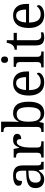

<svg xmlns="http://www.w3.org/2000/svg" viewBox="1290 -2090 810 3430"><g transform="rotate(-90 1695.0 -375.0)"><path d="M205 10Q161 10 125.5 -7.5Q90 -25 70 -60.5Q50 -96 50 -150Q50 -230 106.5 -268Q163 -306 278 -310L361 -313V-373Q361 -409 355 -436.5Q349 -464 329 -480Q309 -496 268 -496Q230 -496 210 -482Q190 -468 183.5 -443.5Q177 -419 177 -387Q135 -387 113.5 -401.5Q92 -416 92 -450Q92 -485 116.5 -506Q141 -527 182 -536.5Q223 -546 272 -546Q364 -546 409.5 -507Q455 -468 455 -373V-114Q455 -86 461 -70.5Q467 -55 481 -48.5Q495 -42 517 -42H520V0H385L369 -86H361Q340 -58 320 -36.5Q300 -15 273.5 -2.5Q247 10 205 10ZM228 -52Q269 -52 298.5 -69Q328 -86 344.5 -117.5Q361 -149 361 -191V-272L297 -269Q240 -267 207.5 -252Q175 -237 161 -210.5Q147 -184 147 -145Q147 -114 156 -93.5Q165 -73 183 -62.5Q201 -52 228 -52Z M596 0V-42H599Q622 -42 640.5 -47Q659 -52 670 -67.5Q681 -83 681 -114V-426Q681 -456 669.5 -470.5Q658 -485 639.5 -489.5Q621 -494 599 -494H596V-536H750L769 -437H774Q787 -467 802 -492Q817 -517 842 -531.5Q867 -546 911 -546Q966 -546 992.5 -527Q1019 -508 1019 -473Q1019 -442 997.5 -422Q976 -402 926 -402Q926 -430 921 -447Q916 -464 904.5 -472Q893 -480 873 -480Q845 -480 826 -458Q807 -436 796 -402Q785 -368 780 -331.5Q775 -295 775 -266V-109Q775 -80 786.5 -65.5Q798 -51 816.5 -46.5Q835 -42 857 -42H885V0Z M1389 10Q1331 10 1294.5 -14.5Q1258 -39 1236 -78H1230L1212 0H1052V-42H1060Q1083 -42 1101.5 -47Q1120 -52 1131 -67.5Q1142 -83 1142 -114V-650Q1142 -680 1130.5 -694.5Q1119 -709 1100.5 -713.5Q1082 -718 1060 -718H1052V-760H1236V-576Q1236 -559 1235.5 -532.5Q1235 -506 1234 -481.5Q1233 -457 1232 -446H1236Q1259 -492 1295 -519Q1331 -546 1389 -546Q1488 -546 1540.5 -479.5Q1593 -413 1593 -269Q1593 -173 1569.5 -111Q1546 -49 1500.5 -19.5Q1455 10 1389 10ZM1373 -54Q1439 -54 1467.5 -109.5Q1496 -165 1496 -270Q1496 -377 1467.5 -429.5Q1439 -482 1372 -482Q1294 -482 1265 -429.5Q1236 -377 1236 -269Q1236 -200 1248.5 -152Q1261 -104 1291 -79Q1321 -54 1373 -54Z M1935 10Q1826 10 1764.5 -62Q1703 -134 1703 -264Q1703 -404 1761 -475Q1819 -546 1925 -546Q2022 -546 2077.5 -486Q2133 -426 2133 -307V-261H1800Q1802 -152 1839.5 -102.5Q1877 -53 1949 -53Q2001 -53 2037.5 -74.5Q2074 -96 2092 -123Q2099 -120 2105 -111Q2111 -102 2111 -89Q2111 -69 2092 -46Q2073 -23 2034 -6.5Q1995 10 1935 10ZM2032 -315Q2032 -395 2007.5 -443.5Q1983 -492 1923 -492Q1868 -492 1837.5 -446.5Q1807 -401 1802 -315Z M2206 0V-42H2219Q2241 -42 2259.5 -46.5Q2278 -51 2289.5 -65.5Q2301 -80 2301 -109V-426Q2301 -456 2289.5 -470.5Q2278 -485 2259.5 -489.5Q2241 -494 2219 -494H2216V-536H2395V-114Q2395 -83 2406 -67.5Q2417 -52 2436 -47Q2455 -42 2477 -42H2490V0ZM2344 -636Q2320 -636 2303.5 -650Q2287 -664 2287 -698Q2287 -733 2303.5 -746.5Q2320 -760 2344 -760Q2367 -760 2384 -746.5Q2401 -733 2401 -698Q2401 -664 2384 -650Q2367 -636 2344 -636Z M2743 10Q2667 10 2632.5 -24.5Q2598 -59 2598 -145V-479H2522V-519Q2540 -519 2562 -526.5Q2584 -534 2600 -551Q2617 -569 2628 -595Q2639 -621 2646 -659H2692V-536H2823V-479H2692V-142Q2692 -91 2713 -67Q2734 -43 2768 -43Q2786 -43 2801 -45Q2816 -47 2832 -50V-6Q2819 0 2793 5Q2767 10 2743 10Z M3142 10Q3033 10 2971.5 -62Q2910 -134 2910 -264Q2910 -404 2968 -475Q3026 -546 3132 -546Q3229 -546 3284.5 -486Q3340 -426 3340 -307V-261H3007Q3009 -152 3046.5 -102.5Q3084 -53 3156 -53Q3208 -53 3244.5 -74.5Q3281 -96 3299 -123Q3306 -120 3312 -111Q3318 -102 3318 -89Q3318 -69 3299 -46Q3280 -23 3241 -6.5Q3202 10 3142 10ZM3239 -315Q3239 -395 3214.5 -443.5Q3190 -492 3130 -492Q3075 -492 3044.5 -446.5Q3014 -401 3009 -315Z"/></g></svg>

Font: Noto Serif Myanmar
Style: Regular
Weight: 400
Designer: Ben Mitchell and the Monotype Design Team
Foundry: Monotype Imaging Inc.
Version: Version 2.106